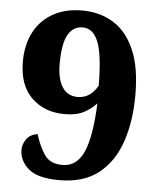

<svg xmlns="http://www.w3.org/2000/svg" viewBox="-53 -769 672 823"><g transform="rotate(5 283.5 -357.5)"><path d="M232 9Q139 9 99.5 -25.5Q60 -60 60 -107Q60 -130 75 -152Q90 -174 123 -180Q140 -125 164 -91Q188 -57 240 -57Q302 -57 331.5 -123Q361 -189 367 -333Q344 -308 312.5 -291.5Q281 -275 230 -275Q144 -275 88.5 -328.5Q33 -382 33 -484Q33 -556 61 -610Q89 -664 142 -694Q195 -724 268 -724Q343 -724 401 -689Q459 -654 492.5 -578.5Q526 -503 526 -383Q526 -270 496 -181.5Q466 -93 401.5 -42Q337 9 232 9ZM280 -353Q334 -353 366 -409Q365 -543 343 -597.5Q321 -652 276 -652Q235 -652 213 -613.5Q191 -575 191 -488Q191 -424 213.5 -388.5Q236 -353 280 -353Z"/></g></svg>

Font: Noto Serif Lao ExtraBold
Style: Regular
Weight: 800
Designer: Monotype Design Team
Foundry: Monotype Imaging Inc.
Version: Version 2.003; ttfautohint (v1.8.4.7-5d5b)